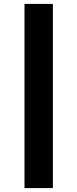

<svg xmlns="http://www.w3.org/2000/svg" viewBox="-20 -840 395 980"><path d="M105 120V-820H250V120Z"/></svg>

Font: Afrihost Sans Black
Style: Regular
Weight: 900
Foundry: https://www.afrihost.com
Version: Version 1.000